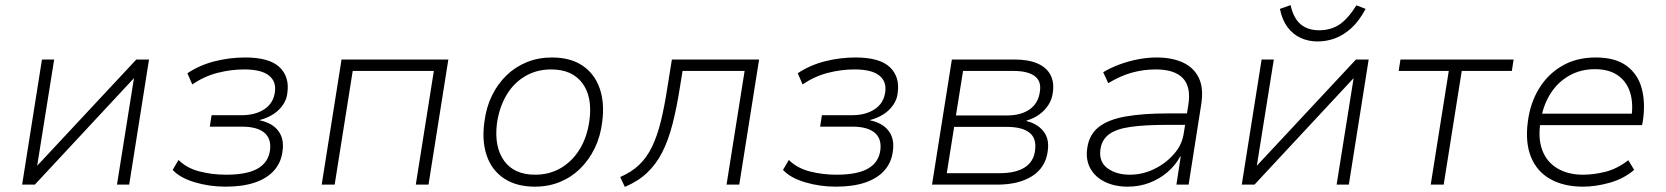

<svg xmlns="http://www.w3.org/2000/svg" viewBox="-20 -726 6552 755"><path d="M67 0 145 -492H193L126 -73H125L516 -492H566L488 0H440L507 -420H508L117 0Z M867 8Q803 8 745 -9.5Q687 -27 659 -58L682 -97Q714 -65 764 -52Q814 -39 869 -39Q952 -39 994 -63.5Q1036 -88 1042 -137Q1047 -182 1018.5 -205Q990 -228 931 -228H805L812 -273H930Q984 -273 1019.5 -296.5Q1055 -320 1061 -364Q1067 -406 1037 -429.5Q1007 -453 940 -453Q888 -453 835.5 -439.5Q783 -426 736 -394L717 -438Q765 -470 824 -485Q883 -500 944 -500Q1039 -500 1079 -462Q1119 -424 1110 -361Q1108 -337 1093.5 -315Q1079 -293 1055.5 -277.5Q1032 -262 1001 -254V-253Q1052 -242 1075 -210.5Q1098 -179 1091 -132Q1086 -88 1058.5 -56.5Q1031 -25 983 -8.5Q935 8 867 8Z M1245 0 1323 -492H1743L1665 0H1615L1686 -447H1367L1296 0Z M2083 8Q2011 8 1962.5 -24Q1914 -56 1894 -114Q1874 -172 1885 -248Q1892 -304 1914.5 -350Q1937 -396 1971.5 -429.5Q2006 -463 2051.5 -481.5Q2097 -500 2150 -500Q2223 -500 2270.5 -468Q2318 -436 2338 -379Q2358 -322 2348 -246Q2341 -189 2318.5 -143Q2296 -97 2261.5 -63Q2227 -29 2182 -10.5Q2137 8 2083 8ZM2084 -39Q2142 -39 2187.5 -66.5Q2233 -94 2261.5 -142.5Q2290 -191 2298 -254Q2310 -345 2270 -399Q2230 -453 2147 -453Q2090 -453 2044.5 -426Q1999 -399 1971 -351Q1943 -303 1934 -240Q1923 -148 1962.5 -93.5Q2002 -39 2084 -39Z M2437 9 2419 -30Q2463 -49 2493 -77.5Q2523 -106 2543.5 -148Q2564 -190 2578.5 -248.5Q2593 -307 2605 -386L2622 -492H2965L2887 0H2837L2908 -447H2664L2654 -385Q2641 -302 2624.5 -238Q2608 -174 2584 -127Q2560 -80 2524.5 -46.5Q2489 -13 2437 9Z M3267 8Q3203 8 3145 -9.5Q3087 -27 3059 -58L3082 -97Q3114 -65 3164 -52Q3214 -39 3269 -39Q3352 -39 3394 -63.5Q3436 -88 3442 -137Q3447 -182 3418.5 -205Q3390 -228 3331 -228H3205L3212 -273H3330Q3384 -273 3419.5 -296.5Q3455 -320 3461 -364Q3467 -406 3437 -429.5Q3407 -453 3340 -453Q3288 -453 3235.5 -439.5Q3183 -426 3136 -394L3117 -438Q3165 -470 3224 -485Q3283 -500 3344 -500Q3439 -500 3479 -462Q3519 -424 3510 -361Q3508 -337 3493.5 -315Q3479 -293 3455.5 -277.5Q3432 -262 3401 -254V-253Q3452 -242 3475 -210.5Q3498 -179 3491 -132Q3486 -88 3458.5 -56.5Q3431 -25 3383 -8.5Q3335 8 3267 8Z M3645 0 3723 -492H3969Q4024 -492 4059.5 -476.5Q4095 -461 4110.5 -432Q4126 -403 4120 -362Q4117 -336 4103 -314Q4089 -292 4067 -276Q4045 -260 4017 -252L4016 -250Q4059 -240 4083 -210Q4107 -180 4100 -132Q4092 -68 4039.5 -34Q3987 0 3901 0ZM3703 -45H3911Q3973 -45 4008.5 -67Q4044 -89 4050 -133Q4057 -182 4028 -204.5Q3999 -227 3940 -227H3732ZM3739 -272H3939Q3995 -272 4029 -296Q4063 -320 4069 -365Q4076 -407 4048.5 -427Q4021 -447 3966 -447H3767Z M4414 8Q4364 8 4325.5 -10.5Q4287 -29 4268 -63Q4249 -97 4255 -141Q4262 -196 4300 -226Q4338 -256 4406.5 -268Q4475 -280 4571 -280H4660L4652 -235H4569Q4482 -235 4425.5 -227Q4369 -219 4340.5 -197.5Q4312 -176 4307 -137Q4301 -89 4335.5 -64Q4370 -39 4423 -39Q4473 -39 4519 -61.5Q4565 -84 4597 -121Q4629 -158 4635 -203L4653 -314Q4664 -385 4631 -419Q4598 -453 4525 -453Q4477 -453 4431.5 -440.5Q4386 -428 4338 -399L4318 -442Q4348 -460 4383.5 -473Q4419 -486 4456 -493Q4493 -500 4528 -500Q4589 -500 4632 -480Q4675 -460 4694.5 -419Q4714 -378 4703 -312L4654 0H4606L4623 -111H4621Q4603 -77 4572 -50Q4541 -23 4501 -7.5Q4461 8 4414 8Z M4863 0 4941 -492H4989L4922 -73H4921L5312 -492H5362L5284 0H5236L5303 -420H5304L4913 0ZM5161 -563Q5125 -563 5094.5 -577Q5064 -591 5043 -619Q5022 -647 5013 -691L5055 -706Q5066 -655 5094 -631Q5122 -607 5167 -607Q5212 -607 5245.5 -628.5Q5279 -650 5314 -705L5350 -691Q5325 -644 5294.5 -616Q5264 -588 5230.5 -575.5Q5197 -563 5161 -563Z M5606 0 5677 -447H5480L5487 -492H5932L5925 -447H5728L5657 0Z M6205 8Q6129 8 6076 -22Q6023 -52 6000 -109.5Q5977 -167 5988 -248Q5997 -320 6031.5 -377Q6066 -434 6122.5 -467Q6179 -500 6255 -500Q6332 -500 6376.5 -467Q6421 -434 6436 -377.5Q6451 -321 6440 -249L6437 -234H6018L6025 -279H6421L6394 -257Q6404 -317 6390.5 -361Q6377 -405 6342 -429.5Q6307 -454 6252 -454Q6196 -454 6151.5 -429Q6107 -404 6079 -361Q6051 -318 6041 -265L6038 -248Q6027 -183 6044.5 -136Q6062 -89 6104 -64Q6146 -39 6205 -39Q6247 -39 6293 -50.5Q6339 -62 6383 -96L6406 -58Q6365 -23 6310 -7.5Q6255 8 6205 8Z"/></svg>

Font: Nunito Sans 7pt ExtraLight
Style: Italic
Weight: 250
Italic angle: -9°
Designer: Vernon Adams
Foundry: Vernon Adams
Version: Version 3.101;gftools[0.9.27]